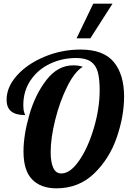

<svg xmlns="http://www.w3.org/2000/svg" viewBox="-20 -1020 705 1046"><path d="M488 -1000H593L472 -811H397ZM108 -195Q108 -284 140 -395Q172 -506 233.5 -585Q295 -664 379 -664Q409 -664 431 -656Q387 -630 346.5 -549Q306 -468 281 -368Q256 -268 256 -191Q256 -137 270 -106Q284 -75 314 -75Q363 -75 411.5 -145.5Q460 -216 491.5 -323Q523 -430 523 -529Q523 -591 512.5 -628.5Q502 -666 474 -685Q446 -704 395 -704Q318 -704 252 -672.5Q186 -641 146.5 -582.5Q107 -524 107 -447Q107 -420 112 -407.5Q117 -395 117 -393Q67 -393 41.5 -413Q16 -433 16 -477Q16 -546 72.5 -609Q129 -672 222.5 -711Q316 -750 419 -750Q544 -750 600 -682Q656 -614 656 -494Q656 -387 616 -271Q576 -155 492.5 -74.5Q409 6 287 6Q203 6 155.5 -42Q108 -90 108 -195Z"/></svg>

Font: Lobster
Style: Regular
Weight: 400
Designer: Impallari Type
Foundry: Impallari Type
Version: Version 2.100